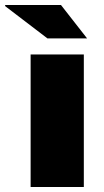

<svg xmlns="http://www.w3.org/2000/svg" viewBox="-62 -745 414 765"><path d="M60 0V-528H272V0ZM285 -592H127L-42 -721L-41 -725H181Z"/></svg>

Font: Archivo SemiBold SemiExpanded Black
Style: Regular
Weight: 900
Width: 6
Version: Version 2.001